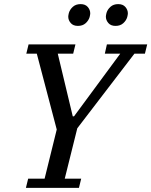

<svg xmlns="http://www.w3.org/2000/svg" viewBox="-20 -914 736 934"><path d="M117 -45H197L256 -284L159 -653H108L119 -698H347L336 -653H261L334 -348H340L565 -653H490L500 -698H696L685 -653H634L356 -290L295 -45H375L364 0H106ZM359 -788Q336 -788 324 -802Q312 -816 312 -833Q312 -839 315 -851Q320 -868 334.5 -881Q349 -894 372 -894Q395 -894 407 -880Q419 -866 419 -849Q419 -843 416 -831Q411 -814 396.5 -801Q382 -788 359 -788ZM542 -788Q519 -788 507 -802Q495 -816 495 -833Q495 -839 498 -851Q503 -868 517.5 -881Q532 -894 555 -894Q578 -894 590 -880Q602 -866 602 -849Q602 -843 599 -831Q594 -814 579.5 -801Q565 -788 542 -788Z"/></svg>

Font: IBM Plex Serif Text
Style: Italic
Weight: 450
Italic angle: -14°
Designer: Mike Abbink, Paul van der Laan, Pieter van Rosmalen
Foundry: Bold Monday
Version: Version 3.001